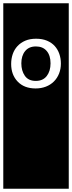

<svg xmlns="http://www.w3.org/2000/svg" viewBox="-32 -937 439 1170"><path d="M-12 -917H387V213H-12ZM36 -547Q36 -481 76 -439.5Q116 -398 185 -398Q219 -398 247.5 -409Q276 -420 296.5 -440.5Q317 -461 328 -489Q339 -517 339 -550Q339 -581 329.5 -608.5Q320 -636 301.5 -656.5Q283 -677 254.5 -689Q226 -701 188 -701Q150 -701 122 -689Q94 -677 74.5 -656Q55 -635 45.5 -607Q36 -579 36 -547ZM98 -551Q98 -597 121 -625.5Q144 -654 187 -654Q229 -654 252.5 -626.5Q276 -599 276 -551Q276 -504 253 -474Q230 -444 186 -444Q141 -444 119.5 -475Q98 -506 98 -551Z"/></svg>

Font: Zilla Slab Regular Highlight
Style: Regular
Weight: 410
Designer: Typotheque Type Foundry
Foundry: Typotheque type foundry
Version: Version 1.0; 2017